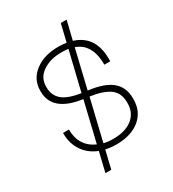

<svg xmlns="http://www.w3.org/2000/svg" viewBox="-212 -957 1024 1134"><g transform="rotate(-30 300.0 -390.0)"><path d="M423 -840 392 -713Q523 -672 523 -515V-498H483Q483 -640 383 -675L321 -415Q429 -402 479.5 -359.5Q530 -317 530 -242V-235Q530 -152 470.5 -103Q411 -54 310 -54Q272 -54 237 -62L208 60H168L200 -73Q137 -98 103.5 -149Q70 -200 70 -264V-271H110Q110 -157 209 -112L274 -384Q78 -411 78 -548V-554Q78 -631 140 -678.5Q202 -726 300 -726Q321 -726 355 -722L383 -840ZM312 -92Q393 -92 440.5 -129.5Q488 -167 488 -233V-238Q488 -302 445.5 -334Q403 -366 313 -379L246 -99Q273 -92 309 -92ZM120 -553Q120 -498 157.5 -465.5Q195 -433 282 -420L346 -685Q325 -688 302 -688H299Q222 -688 171 -653Q120 -618 120 -558Z"/></g></svg>

Font: Cooper Hewitt
Style: Light
Weight: 703
Designer: Village Type and Design LLC
Foundry: Cooper Hewitt Smithsonian Design Museum
Version: 1.000